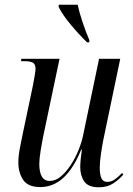

<svg xmlns="http://www.w3.org/2000/svg" viewBox="-20 -786 565 816"><path d="M400 10Q355 10 338 -15Q321 -40 321 -76Q321 -89 323 -110Q325 -131 328 -150H325Q293 -71 250 -31Q207 9 151 9Q99 9 78.5 -21.5Q58 -52 58 -96Q58 -122 64.5 -156.5Q71 -191 77 -219L120 -423Q124 -445 127.5 -465Q131 -485 131 -494Q131 -513 120 -519.5Q109 -526 83 -526H69L71 -536H233L165 -213Q159 -184 153 -147.5Q147 -111 147 -90Q147 -17 191 -17Q216 -17 238.5 -36Q261 -55 280.5 -84.5Q300 -114 313.5 -147.5Q327 -181 333 -210L401 -536H491L418 -186Q413 -160 408.5 -128Q404 -96 404 -73Q404 -44 411 -28.5Q418 -13 436 -13Q453 -13 468 -23.5Q483 -34 499 -51L504 -44Q486 -23 461 -6.5Q436 10 400 10ZM350 -606Q315 -640 280 -682Q245 -724 229 -757L230 -766H310Q317 -733 331.5 -690Q346 -647 360 -615L359 -606Z"/></svg>

Font: Noto Serif Display Condensed
Style: Italic
Weight: 400
Width: 3
Italic angle: -12°
Designer: Monotype Design Team
Foundry: Monotype Imaging Inc.
Version: Version 2.009